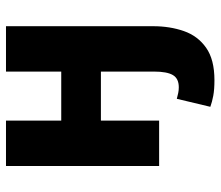

<svg xmlns="http://www.w3.org/2000/svg" viewBox="-66 -470 715 622"><g transform="rotate(-90 291.0 -158.5)"><path d="M342.8 179.2Q312.4 179.2 292.3 175.4Q272.1 171.6 256.5 165.9L282.4 57.3Q292.9 60.2 301.5 61.9Q310.2 63.7 319.7 63.7Q348.1 63.7 359.3 44.6Q370.6 25.5 370.6 -16.5V-188.6H211.7V0H64.7V-496.1H211.7V-317.1H370.6V-496.1H517.6V-19.3Q517.6 34.6 501.9 79.9Q486.2 125.2 447.9 152.2Q409.7 179.2 342.8 179.2Z"/></g></svg>

Font: Source Sans 3 VF
Style: Regular
Weight: 200
Designer: Paul D. Hunt
Foundry: Adobe
Version: Version 3.046;hotconv 1.0.118;makeotfexe 2.5.65603